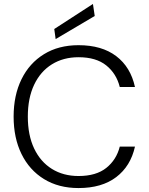

<svg xmlns="http://www.w3.org/2000/svg" viewBox="-20 -941 753 973"><path d="M378 12Q277 12 203 -33.5Q129 -79 89 -160.5Q49 -242 49 -350Q49 -458 89 -539.5Q129 -621 203 -666.5Q277 -712 378 -712Q496 -712 569 -656.5Q642 -601 664 -500H587Q570 -568 518.5 -609.5Q467 -651 378 -651Q301 -651 243 -615Q185 -579 153 -511.5Q121 -444 121 -350Q121 -256 153 -188.5Q185 -121 243 -85Q301 -49 378 -49Q467 -49 518.5 -90Q570 -131 587 -198H664Q642 -99 569 -43.5Q496 12 378 12ZM262 -743 255 -794 451 -921 460 -860Z"/></svg>

Font: DM Sans Light
Style: Regular
Weight: 300
Designer: Colophon Foundry, Jonny Pinhorn
Foundry: Colophon Foundry
Version: Version 4.004; ttfautohint (v1.8.4.7-5d5b)